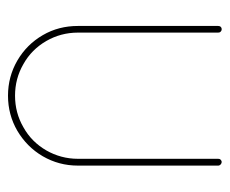

<svg xmlns="http://www.w3.org/2000/svg" viewBox="-67 -507 574 480"><g transform="rotate(90 220.0 -267.0)"><path d="M53.2 -534.2C50.3 -534.2 48.3 -533.2 46.9 -531.7C45.4 -529.8 44.9 -527.8 44.9 -525.4V-174.8C44.9 -143.1 52.2 -113.8 67.9 -86.9C83.5 -60.1 104.5 -39.1 131.3 -23.4C158.2 -7.8 187.5 0 219.2 0C251 0 280.3 -7.8 307.1 -23.4C333.5 -39.1 355 -60.1 370.6 -86.9C386.2 -113.8 394 -143.1 394 -174.8V-525.4C394 -527.8 393.1 -529.8 391.1 -531.7C389.2 -533.2 387.2 -534.2 385.3 -534.2C382.8 -534.2 380.9 -533.2 379.4 -531.7C377.4 -529.8 377 -527.8 377 -525.4V-174.8C377 -146 369.6 -119.6 356 -95.7C341.8 -71.3 322.8 -52.2 298.3 -38.6C273.9 -24.4 247.6 -17.6 219.2 -17.6C190.9 -17.6 164.6 -24.4 140.1 -38.6C115.7 -52.2 96.7 -71.3 82.5 -95.7C68.8 -119.6 61.5 -146 61.5 -174.8V-525.4C61.5 -527.8 61 -529.8 59.1 -531.7C57.6 -533.2 55.7 -534.2 53.2 -534.2Z"/></g></svg>

Font: Mill
Style: Thin
Weight: 100
Version: Version 001.000